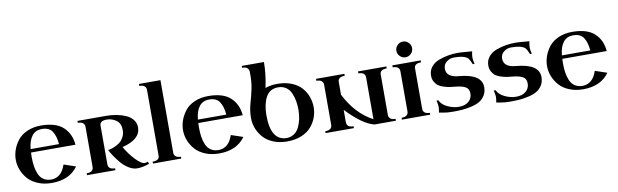

<svg xmlns="http://www.w3.org/2000/svg" viewBox="-48 -1290 5887 1829"><g transform="rotate(-10 2896.0 -375.5)"><path d="M624 -305H194Q193 -291 193 -264Q193 -213 199 -173Q205 -133 220 -96.5Q235 -60 265 -39.5Q295 -19 338 -18Q440 -18 479 -139L594 -100Q512 15 341 15Q266 15 206.5 -10Q147 -35 111.5 -75.5Q76 -116 57.5 -164Q39 -212 39 -262Q39 -311 56 -358.5Q73 -406 106 -448Q139 -490 197.5 -516Q256 -542 331 -542Q475 -542 545.5 -476.5Q616 -411 624 -305ZM334 -508Q214 -508 196 -338H471Q464 -418 434 -463Q404 -508 334 -508Z M1276 -26 1282 -4Q1220 19 1165 19Q1125 19 1083 -7Q1041 -33 1009 -72Q977 -111 955.5 -143.5Q934 -176 922 -201Q929 -202 940.5 -204Q952 -206 981 -217.5Q1010 -229 1032.5 -245Q1055 -261 1073.5 -292.5Q1092 -324 1092 -364Q1092 -430 1050 -459.5Q1008 -489 957 -489Q891 -489 891 -442V-69Q891 -18 957 -18V0H682V-18Q748 -18 748 -69V-458Q748 -477 733 -491.5Q718 -506 682 -506V-525H957Q1012 -525 1061 -515.5Q1110 -506 1151 -487.5Q1192 -469 1216 -437Q1240 -405 1240 -364Q1240 -249 1062 -205Q1101 -135 1156 -77Q1211 -19 1242 -19Q1259 -19 1276 -26Z M1320 0V-18Q1386 -18 1386 -65V-703Q1386 -722 1371 -736.5Q1356 -751 1320 -751V-770H1528V-66Q1528 -47 1543 -32.5Q1558 -18 1594 -18V0Z M2242 -305H1812Q1811 -291 1811 -264Q1811 -213 1817 -173Q1823 -133 1838 -96.5Q1853 -60 1883 -39.5Q1913 -19 1956 -18Q2058 -18 2097 -139L2212 -100Q2130 15 1959 15Q1884 15 1824.5 -10Q1765 -35 1729.5 -75.5Q1694 -116 1675.5 -164Q1657 -212 1657 -262Q1657 -311 1674 -358.5Q1691 -406 1724 -448Q1757 -490 1815.5 -516Q1874 -542 1949 -542Q2093 -542 2163.5 -476.5Q2234 -411 2242 -305ZM1952 -508Q1832 -508 1814 -338H2089Q2082 -418 2052 -463Q2022 -508 1952 -508Z M2315 -751V-769H2529Q2529 -655 2501 -523Q2555 -542 2617 -542Q2695 -542 2755.5 -517.5Q2816 -493 2851 -452.5Q2886 -412 2903.5 -363.5Q2921 -315 2921 -262Q2921 -212 2903.5 -164.5Q2886 -117 2851 -76Q2816 -35 2755.5 -10Q2695 15 2617 15Q2542 15 2482.5 -10Q2423 -35 2387.5 -75.5Q2352 -116 2333.5 -164Q2315 -212 2315 -262V-271Q2316 -340 2334 -402Q2352 -464 2367.5 -535Q2383 -606 2380 -704Q2379 -723 2364.5 -737Q2350 -751 2315 -751ZM2464 -264Q2464 -22 2614 -18Q2657 -18 2689 -39.5Q2721 -61 2738.5 -97.5Q2756 -134 2764.5 -174Q2773 -214 2774 -260Q2774 -307 2767 -348Q2760 -389 2743.5 -426.5Q2727 -464 2695.5 -486Q2664 -508 2620 -508Q2539 -508 2502.5 -442.5Q2466 -377 2464 -273Z M3264 -18V0H2990V-18Q3056 -18 3056 -69V-458Q3056 -477 3041 -491.5Q3026 -506 2990 -506V-525H3264V-506Q3198 -506 3198 -459V-335Q3296 -139 3462 -51V-455Q3462 -506 3396 -506V-525H3670V-506Q3604 -506 3604 -459V-66Q3604 -47 3619 -32.5Q3634 -18 3670 -18V0H3462Q3348 -29 3198 -188V-69Q3198 -18 3264 -18Z M4002 -18V0H3728V-18Q3794 -18 3794 -69V-455Q3794 -506 3728 -506V-525H4002V-506Q3936 -506 3936 -459V-69Q3936 -18 4002 -18ZM3812.5 -601.5Q3790 -624 3790 -655Q3790 -686 3812.5 -708.5Q3835 -731 3866 -731Q3897 -731 3919.5 -708.5Q3942 -686 3942 -655Q3942 -624 3919.5 -601.5Q3897 -579 3866 -579Q3835 -579 3812.5 -601.5Z M4220 10Q4165 10 4128 2.5Q4091 -5 4087 -5Q4094 -36 4094 -60Q4094 -79 4084 -121L4101 -122Q4121 -78 4176 -52Q4231 -26 4285 -26Q4345 -26 4379.5 -55.5Q4414 -85 4414 -133Q4414 -178 4381 -196.5Q4348 -215 4285 -221Q4252 -224 4231 -227Q4210 -230 4177 -240Q4144 -250 4124 -264Q4104 -278 4089 -304Q4074 -330 4074 -364Q4074 -414 4103.5 -449.5Q4133 -485 4180 -502Q4227 -519 4272 -526.5Q4317 -534 4362 -534Q4396 -534 4442 -529.5Q4488 -525 4500 -525Q4492 -494 4492 -464Q4492 -439 4502 -404L4485 -403Q4465 -450 4454 -462Q4421 -497 4317 -497Q4279 -497 4247 -472.5Q4215 -448 4215 -406Q4215 -323 4335 -314Q4554 -295 4554 -169Q4554 -123 4532.5 -89Q4511 -55 4479 -36.5Q4447 -18 4399 -7Q4351 4 4310.5 7Q4270 10 4220 10Z M4774 10Q4719 10 4682 2.5Q4645 -5 4641 -5Q4648 -36 4648 -60Q4648 -79 4638 -121L4655 -122Q4675 -78 4730 -52Q4785 -26 4839 -26Q4899 -26 4933.5 -55.5Q4968 -85 4968 -133Q4968 -178 4935 -196.5Q4902 -215 4839 -221Q4806 -224 4785 -227Q4764 -230 4731 -240Q4698 -250 4678 -264Q4658 -278 4643 -304Q4628 -330 4628 -364Q4628 -414 4657.5 -449.5Q4687 -485 4734 -502Q4781 -519 4826 -526.5Q4871 -534 4916 -534Q4950 -534 4996 -529.5Q5042 -525 5054 -525Q5046 -494 5046 -464Q5046 -439 5056 -404L5039 -403Q5019 -450 5008 -462Q4975 -497 4871 -497Q4833 -497 4801 -472.5Q4769 -448 4769 -406Q4769 -323 4889 -314Q5108 -295 5108 -169Q5108 -123 5086.5 -89Q5065 -55 5033 -36.5Q5001 -18 4953 -7Q4905 4 4864.5 7Q4824 10 4774 10Z M5763 -305H5333Q5332 -291 5332 -264Q5332 -213 5338 -173Q5344 -133 5359 -96.5Q5374 -60 5404 -39.5Q5434 -19 5477 -18Q5579 -18 5618 -139L5733 -100Q5651 15 5480 15Q5405 15 5345.5 -10Q5286 -35 5250.5 -75.5Q5215 -116 5196.5 -164Q5178 -212 5178 -262Q5178 -311 5195 -358.5Q5212 -406 5245 -448Q5278 -490 5336.5 -516Q5395 -542 5470 -542Q5614 -542 5684.5 -476.5Q5755 -411 5763 -305ZM5473 -508Q5353 -508 5335 -338H5610Q5603 -418 5573 -463Q5543 -508 5473 -508Z"/></g></svg>

Font: Uncial Antiqua
Style: Regular
Weight: 400
Designer: Astigmatic (AOETI)
Foundry: Astigmatic (AOETI)
Version: Version 1.000